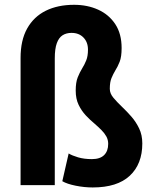

<svg xmlns="http://www.w3.org/2000/svg" viewBox="-20 -782 656 811"><path d="M211.4 0H66.9V-537.6Q66.9 -611.8 94.7 -661.6Q122.6 -711.4 173.3 -736.6Q224.1 -761.7 293 -761.7Q349.1 -761.7 394.5 -741.2Q439.9 -720.7 466.8 -680.2Q493.7 -639.6 493.7 -579.1Q493.7 -542 485.4 -521Q477.1 -500 466.8 -483.9Q458 -469.2 450.9 -452.1Q443.8 -435.1 443.8 -406.7Q443.8 -387.2 459 -369.1Q474.1 -351.1 495.1 -331.1Q515.1 -312 534.7 -289.8Q554.2 -267.6 567.6 -239.7Q581.1 -211.9 581.1 -176.3Q581.1 -88.9 528.1 -39.6Q475.1 9.8 371.6 9.8Q335.9 9.8 299.6 2.4Q263.2 -4.9 243.2 -16.6L270 -133.8Q284.2 -125 309.8 -117.4Q335.4 -109.9 368.2 -109.9Q402.8 -109.9 419.9 -127Q437 -144 437 -174.3Q437 -191.4 429.2 -205.6Q421.4 -219.7 408.4 -232.7Q395.5 -245.6 380.4 -258.8Q360.8 -274.9 342.5 -294.4Q324.2 -314 312 -339.4Q299.8 -364.7 299.8 -399.4Q299.8 -434.1 308.3 -455.3Q316.9 -476.6 327.1 -493.2Q336.9 -508.8 344.2 -526.9Q351.6 -544.9 351.6 -572.3Q351.6 -604 332.5 -623.5Q313.5 -643.1 282.2 -643.1Q260.3 -643.1 244.4 -633.1Q228.5 -623 220 -599.6Q211.4 -576.2 211.4 -535.2Z"/></svg>

Font: Robert Sans Black
Style: Regular
Weight: 900
Designer: Christian Robertson (extended by Adam Twardoch)
Foundry: Google
Version: Version 12.135;April 2, 2019;FontCreator 11.5.0.2425 64-bit;